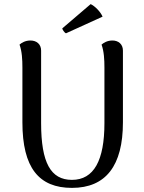

<svg xmlns="http://www.w3.org/2000/svg" viewBox="-20 -901 701 934"><path d="M479 -820C469 -844 441 -872 421 -881L283 -763C283 -758 293 -742 301 -739ZM578 -655C578 -686 556 -704 527 -704C501 -704 483 -692 474 -684C486 -651 488 -611 488 -572V-302C488 -121 437 -26 330 -26C227 -26 180 -109 180 -302V-655C180 -686 158 -704 128 -704C102 -704 84 -692 75 -684C87 -651 89 -611 89 -572V-306C89 -85 169 13 330 13C495 13 578 -95 578 -306Z"/></svg>

Font: Arima Koshi Medium
Style: Regular
Weight: 500
Designer: Joana Correia and Natanael Gama
Foundry: NDISCOVER
Version: Version 1.019;PS 001.019;hotconv 1.0.88;makeotf.lib2.5.64775